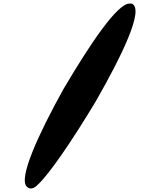

<svg xmlns="http://www.w3.org/2000/svg" viewBox="-20 -955 877 1082"><path d="M131 97C157 123 186 93 195 84C256 27 382 -154 521 -386C670 -647 793 -902 724 -934C719 -935 714 -935 710 -935C640 -935 487 -706 337 -452C195 -196 83 50 131 97Z"/></svg>

Font: Venom Sans
Style: Bd
Weight: 700
Version: Version 1.001